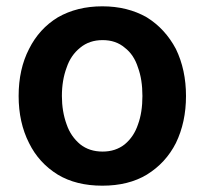

<svg xmlns="http://www.w3.org/2000/svg" viewBox="-20 -575 648 608"><path d="M163 -22Q103 -59 72 -122Q39 -187 39 -271Q39 -356 72 -420Q104 -484 163 -520Q224 -555 304 -555Q384 -555 445 -520Q503 -484 537 -420Q569 -354 569 -271Q569 -188 537 -122Q505 -59 445 -22Q387 13 304 13Q221 13 163 -22ZM375 -118Q404 -142 417 -181Q431 -219 431 -271Q431 -323 417 -361Q404 -402 375 -424Q347 -448 305 -448Q263 -448 234 -424Q204 -400 191 -361Q176 -321 176 -271Q176 -222 191 -181Q204 -143 234 -118Q263 -95 305 -95Q346 -95 375 -118Z"/></svg>

Font: Sinter Bold
Style: Regular
Weight: 700
Foundry: Adobe & rsms
Version: Version 1.000